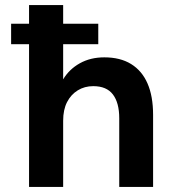

<svg xmlns="http://www.w3.org/2000/svg" viewBox="-20 -740 685 760"><path d="M24 -565V-646H369V-565ZM95 0V-720H230V-426Q254 -466 296 -489.5Q338 -513 393 -513Q456 -513 499 -486.5Q542 -460 564 -409.5Q586 -359 586 -285V0H452V-272Q452 -333 427 -366Q402 -399 349 -399Q315 -399 288 -382.5Q261 -366 245.5 -336Q230 -306 230 -262V0Z"/></svg>

Font: DM Sans 18pt
Style: Bold
Weight: 700
Designer: Colophon Foundry, Jonny Pinhorn
Foundry: Colophon Foundry
Version: Version 4.004;gftools[0.9.30]